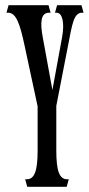

<svg xmlns="http://www.w3.org/2000/svg" viewBox="-20 -720 342 740"><path d="M83 -29H77L85 0H237L245 -29H239C209 -29 197 -61 197 -140V-312L242 -543C258 -626 264 -671 296 -671H302L294 -700H200L192 -671H198C220 -671 230 -634 219 -575L182 -373L145 -575C134 -634 137 -671 169 -671H175L167 -700H13L5 -671H11C43 -671 57 -627 75 -543L125 -310V-140C125 -61 113 -29 83 -29Z"/></svg>

Font: Americaine Condensed
Style: Regular
Weight: 400
Width: 3
Designer: Alan Madić
Foundry: ESAD Valence
Version: Version 0.001;Glyphs 3.1.2 (3151)